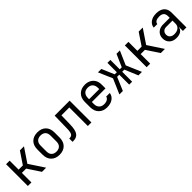

<svg xmlns="http://www.w3.org/2000/svg" viewBox="385 -1990 3429 3429"><g transform="rotate(-45 2100.0 -275.0)"><path d="M103 0V-550H193V-323H300L452 -550H555L377 -286L565 0H460L301 -241H193V0Z M900 8Q801 8 742.5 -50Q684 -108 684 -212V-338Q684 -443 742 -500.5Q800 -558 900 -558Q1000 -558 1058 -500.5Q1116 -443 1116 -338V-212Q1116 -108 1057.5 -50Q999 8 900 8ZM900 -72Q959 -72 992.5 -105Q1026 -138 1026 -202V-348Q1026 -412 992.5 -445Q959 -478 900 -478Q842 -478 808 -445Q774 -412 774 -348V-202Q774 -138 808 -105Q842 -72 900 -72Z M1225 7V-77H1240Q1286 -77 1304.5 -113Q1323 -149 1324 -242L1330 -550H1708V0H1618V-468H1419L1414 -238Q1411 -107 1372 -50Q1333 7 1245 7Z M2100 10Q2003 10 1943.5 -48.5Q1884 -107 1884 -210V-340Q1884 -443 1943.5 -501.5Q2003 -560 2100 -560Q2165 -560 2213.5 -534Q2262 -508 2289 -461Q2316 -414 2316 -350V-252H1972V-200Q1972 -139 2007 -103.5Q2042 -68 2100 -68Q2150 -68 2182.5 -87.5Q2215 -107 2222 -140H2312Q2303 -71 2245 -30.5Q2187 10 2100 10ZM1972 -322H2228V-350Q2228 -415 2194.5 -450.5Q2161 -486 2100 -486Q2039 -486 2005.5 -450.5Q1972 -415 1972 -350Z M2415 0 2538 -284 2423 -550H2509L2610 -313H2663V-550H2737V-313H2788L2892 -550H2977L2862 -287L2985 0H2896L2791 -251H2737V0H2663V-251H2609L2503 0Z M3103 0V-550H3193V-323H3300L3452 -550H3555L3377 -286L3565 0H3460L3301 -241H3193V0Z M3852 10Q3767 10 3717 -37.5Q3667 -85 3667 -162Q3667 -213 3690 -251Q3713 -289 3754 -310.5Q3795 -332 3848 -332H4018V-375Q4018 -482 3901 -482Q3849 -482 3817 -463Q3785 -444 3783 -410H3693Q3698 -475 3753.5 -517.5Q3809 -560 3901 -560Q4001 -560 4054.5 -512Q4108 -464 4108 -378V0H4019V-100H4017Q4009 -49 3966 -19.5Q3923 10 3852 10ZM3874 -66Q3940 -66 3979 -98Q4018 -130 4018 -185V-262H3858Q3814 -262 3786.5 -235.5Q3759 -209 3759 -165Q3759 -119 3789.5 -92.5Q3820 -66 3874 -66Z"/></g></svg>

Font: JetBrainsMonoNL NFM
Style: Regular
Weight: 400
Monospace: yes
Designer: Philipp Nurullin, Konstantin Bulenkov
Foundry: JetBrains
Version: Version 2.304; ttfautohint (v1.8.4.7-5d5b);Nerd Fonts 3.3.0